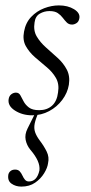

<svg xmlns="http://www.w3.org/2000/svg" viewBox="-20 -416 338 711"><path d="M99 11Q63 11 35.5 -6.5Q8 -24 12 -49Q14 -61 22 -67Q30 -73 39 -73Q50 -73 55.5 -63Q61 -53 67.5 -40.5Q74 -28 87 -18Q100 -8 125 -8Q154 -8 172.5 -24.5Q191 -41 195 -74Q200 -105 187 -127.5Q174 -150 152 -168Q130 -186 109 -204.5Q88 -223 75.5 -245.5Q63 -268 69 -299Q75 -332 95.5 -353.5Q116 -375 143.5 -385.5Q171 -396 198 -396Q231 -396 254 -382Q277 -368 274 -349Q272 -336 263.5 -330.5Q255 -325 247 -325Q235 -325 227.5 -332.5Q220 -340 212.5 -350Q205 -360 194 -367.5Q183 -375 163 -375Q144 -375 127.5 -365.5Q111 -356 108 -333Q103 -303 116 -281Q129 -259 150.5 -240Q172 -221 193.5 -201.5Q215 -182 227.5 -158Q240 -134 235 -102Q230 -72 210.5 -46Q191 -20 162 -4.5Q133 11 99 11ZM59 275Q38 275 22.5 264Q7 253 11 230Q13 222 19.5 217Q26 212 36 212Q47 212 53 218.5Q59 225 63 234Q67 243 72.5 249.5Q78 256 87 256Q117 256 126 215Q128 198 119.5 179Q111 160 92 138Q79 122 75 102Q71 82 82 60L112 0H123Q112 24 108.5 41.5Q105 59 110 73.5Q115 88 127 104Q143 125 153 145.5Q163 166 158 188Q156 205 143.5 225.5Q131 246 110 260.5Q89 275 59 275Z"/></svg>

Font: Cormorant Garamond Light
Style: Italic
Weight: 300
Italic angle: -10°
Designer: Christian Thalmann (Catharsis Fonts)
Foundry: Catharsis Fonts
Version: Version 4.001